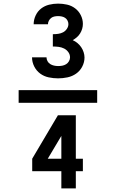

<svg xmlns="http://www.w3.org/2000/svg" viewBox="-20 -873 640 1061"><path d="M301 -440Q275 -440 249 -445.5Q223 -451 202 -466.5Q181 -482 169 -506Q157 -530 157 -556H237Q237 -545 242.5 -535Q248 -525 257.5 -519Q267 -513 278.5 -510.5Q290 -508 301 -508Q313 -508 324 -510Q335 -512 345 -518Q355 -524 361 -534.5Q367 -545 367 -556Q367 -572 357.5 -585Q348 -598 334 -605Q320 -612 304 -614Q288 -616 272 -616V-684Q287 -684 301.5 -686Q316 -688 328.5 -694.5Q341 -701 349.5 -713.5Q358 -726 358 -740Q358 -750 353 -759.5Q348 -769 339.5 -774.5Q331 -780 321 -782Q311 -784 301 -784Q291 -784 281 -782Q271 -780 263 -774Q255 -768 250 -758.5Q245 -749 245 -739Q245 -739 245 -739Q245 -739 245 -739H166Q166 -739 166 -739Q166 -739 166 -739Q166 -764 177 -787.5Q188 -811 207.5 -826Q227 -841 251.5 -847Q276 -853 301 -853Q326 -853 350.5 -847.5Q375 -842 395 -827Q415 -812 426.5 -789Q438 -766 438 -741Q438 -727 434 -713.5Q430 -700 422.5 -688Q415 -676 404.5 -667Q394 -658 382 -651Q396 -645 408 -635Q420 -625 428.5 -612.5Q437 -600 442 -585Q447 -570 447 -555Q447 -529 434.5 -505Q422 -481 400.5 -466Q379 -451 353 -445.5Q327 -440 301 -440ZM83 -305V-375H517V-305ZM319 168V73H158V4L300 -236H399V4H438V73H399V168ZM319 4V-123V-122L244 4Z"/></svg>

Font: Iosevka SS04 Semibold Extended
Style: Regular
Weight: 600
Width: 7
Monospace: yes
Designer: Belleve Invis
Foundry: Belleve Invis
Version: Version 19.0.0; ttfautohint (v1.8.4)